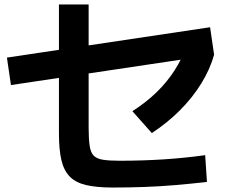

<svg xmlns="http://www.w3.org/2000/svg" viewBox="-20 -810 1040 860"><path d="M484 30Q413 30 366 19Q319 8 292.5 -19Q266 -46 255 -93Q244 -140 244 -212V-790H377V-238Q377 -188 381.5 -157.5Q386 -127 399.5 -113Q413 -99 441 -94.5Q469 -90 517 -90Q616 -90 710.5 -96Q805 -102 899 -115L907 5Q836 13 766 19Q696 25 626 27.5Q556 30 484 30ZM29 -429 11 -552 921 -688 939 -565ZM573 -312Q634 -351 681 -396.5Q728 -442 762 -495Q796 -548 816 -605L939 -565Q921 -500 881.5 -436Q842 -372 785.5 -315.5Q729 -259 660 -214Z"/></svg>

Font: M PLUS 2
Style: Bold
Weight: 700
Designer: Coji Morishita
Foundry: UNDERFOREST DESIGN
Version: Version 1.001